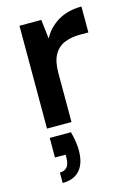

<svg xmlns="http://www.w3.org/2000/svg" viewBox="-119 -579 635 909"><g transform="rotate(-15 198.5 -124.0)"><path d="M67 0V-504H174L185 -410Q211 -459 259 -487.5Q307 -516 374 -516V-389H332Q291 -389 258 -376Q225 -363 206 -330.5Q187 -298 187 -241V0ZM72 268V217Q120 217 120 157V142H68V46H172Q179 71 182.5 94.5Q186 118 186 138Q186 201 157 234.5Q128 268 72 268Z"/></g></svg>

Font: DM Sans SemiBold
Style: Regular
Weight: 600
Designer: Colophon Foundry, Jonny Pinhorn
Foundry: Colophon Foundry
Version: Version 4.004; ttfautohint (v1.8.4.7-5d5b)